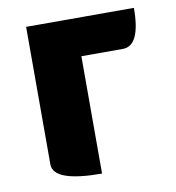

<svg xmlns="http://www.w3.org/2000/svg" viewBox="-69 -631 635 693"><g transform="rotate(-10 248.5 -284.5)"><path d="M250 0Q72 0 72 -65V-569H467Q467 -430 402 -430H250V0Z"/></g></svg>

Font: Swei Half Moon CJK SC
Style: Black
Weight: 900
Version: Version 2.071